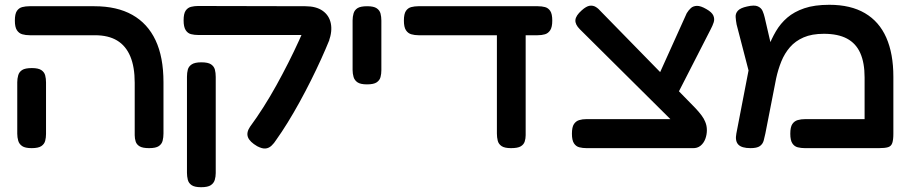

<svg xmlns="http://www.w3.org/2000/svg" viewBox="-20 -609 3797 801"><path d="M602 9Q575 9 562.5 1.5Q550 -6 546 -18.5Q542 -31 542 -45V-264Q542 -330 523.5 -374Q505 -418 468.5 -440Q432 -462 376 -462H104Q87 -462 73 -466Q59 -470 50.5 -483Q42 -496 42 -523Q42 -551 50.5 -563.5Q59 -576 73 -579.5Q87 -583 103 -583H374Q468 -583 532 -547Q596 -511 629 -441Q662 -371 662 -266V-52Q662 -36 658.5 -22Q655 -8 642.5 0.5Q630 9 602 9ZM112 9Q85 9 72.5 0.5Q60 -8 56 -22Q52 -36 52 -51V-266Q52 -281 56 -295Q60 -309 72.5 -317Q85 -325 113 -325Q140 -325 152.5 -316.5Q165 -308 168.5 -294.5Q172 -281 172 -265V-50Q172 -35 168.5 -21.5Q165 -8 152.5 0.5Q140 9 112 9Z M1053 1Q1022 -17 1014.5 -36.5Q1007 -56 1023 -80Q1051 -118 1079 -162Q1107 -206 1133 -253Q1159 -300 1183 -347.5Q1207 -395 1227 -439Q1247 -483 1263 -521L1354 -442Q1339 -405 1319.5 -362Q1300 -319 1277 -273Q1254 -227 1229.5 -182.5Q1205 -138 1180 -97.5Q1155 -57 1132 -25Q1124 -12 1113 -1.5Q1102 9 1088 10.5Q1074 12 1053 1ZM819 172Q792 172 779.5 163.5Q767 155 763.5 141Q760 127 760 112V-289Q760 -305 763.5 -318.5Q767 -332 780 -340.5Q793 -349 820 -349Q848 -349 860.5 -340.5Q873 -332 876.5 -318.5Q880 -305 880 -288V113Q880 128 876 141.5Q872 155 859.5 163.5Q847 172 819 172ZM1352 -437 1253 -463H1178H807Q791 -463 777 -466.5Q763 -470 754.5 -483.5Q746 -497 746 -524Q746 -552 754.5 -564.5Q763 -577 777 -580.5Q791 -584 806 -584L1254 -583Q1299 -583 1326 -564Q1353 -545 1360 -512Q1367 -479 1352 -437Z M1511 -257Q1484 -257 1471.5 -265.5Q1459 -274 1455 -288Q1451 -302 1451 -317V-524Q1451 -539 1455 -553Q1459 -567 1471.5 -575Q1484 -583 1512 -583Q1539 -583 1551.5 -574.5Q1564 -566 1567.5 -552.5Q1571 -539 1571 -523V-316Q1571 -301 1567.5 -287.5Q1564 -274 1551.5 -265.5Q1539 -257 1511 -257Z M1726 -462Q1710 -462 1696 -466Q1682 -470 1673.5 -483Q1665 -496 1665 -523Q1665 -551 1673.5 -563.5Q1682 -576 1696 -579.5Q1710 -583 1725 -583H2224Q2240 -583 2253.5 -579.5Q2267 -576 2275.5 -563.5Q2284 -551 2284 -523Q2284 -496 2275.5 -483Q2267 -470 2253.5 -466Q2240 -462 2223 -462ZM2112 9Q2085 9 2072.5 0.5Q2060 -8 2056.5 -22Q2053 -36 2053 -52V-487L2173 -479V-45Q2173 -31 2169 -18.5Q2165 -6 2152.5 1.5Q2140 9 2112 9Z M2869 9 2800 -89 2399 -487Q2379 -507 2380.5 -525.5Q2382 -544 2407 -566Q2426 -583 2440 -585Q2454 -587 2465.5 -580Q2477 -573 2488 -560L2881 -158Q2896 -142 2906.5 -128Q2917 -114 2922 -101Q2929 -85 2929 -66Q2929 -47 2922.5 -29.5Q2916 -12 2902.5 -1Q2889 10 2869 9ZM2427 9Q2411 9 2397 5.5Q2383 2 2374.5 -11Q2366 -24 2366 -51Q2366 -79 2374.5 -91.5Q2383 -104 2396.5 -108Q2410 -112 2426 -112H2874L2873 9ZM2793 -190 2711 -257 2845 -554Q2853 -567 2862.5 -575.5Q2872 -584 2887.5 -584.5Q2903 -585 2927 -571Q2950 -558 2956 -544Q2962 -530 2957.5 -516Q2953 -502 2945 -487Z M3707 -289V-51Q3707 -26 3702.5 -12.5Q3698 1 3685 5Q3672 9 3647 9H3338Q3322 9 3308 5.5Q3294 2 3285.5 -11Q3277 -24 3277 -51Q3277 -79 3285.5 -91.5Q3294 -104 3308 -108Q3322 -112 3339 -112H3587V-286Q3587 -347 3569 -387.5Q3551 -428 3513.5 -448Q3476 -468 3417 -468Q3367 -468 3332.5 -453Q3298 -438 3275.5 -412Q3253 -386 3239.5 -352.5Q3226 -319 3218 -282L3173 -52Q3170 -37 3166 -22.5Q3162 -8 3150 0.5Q3138 9 3111 9Q3074 9 3060 -6Q3046 -21 3052 -52L3114 -373L3157 -334Q3170 -372 3184 -409Q3198 -446 3217 -478.5Q3236 -511 3264.5 -535.5Q3293 -560 3335.5 -574.5Q3378 -589 3440 -589Q3529 -589 3588.5 -554Q3648 -519 3677.5 -452Q3707 -385 3707 -289ZM3121 -245 3053 -507Q3050 -523 3049 -538Q3048 -553 3058.5 -564.5Q3069 -576 3097 -582Q3127 -589 3141.5 -582.5Q3156 -576 3161.5 -563Q3167 -550 3170 -537L3215 -343Z"/></svg>

Font: Fredoka SemiExpanded Medium
Style: Regular
Weight: 500
Width: 6
Designer: Ben Nathan
Foundry: Milena B. Brandão, Ben Nathan
Version: Version 2.001